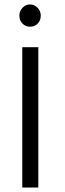

<svg xmlns="http://www.w3.org/2000/svg" viewBox="-20 -842 292 862"><path d="M152 -630V0H80V-630ZM67 -772Q67 -792 81 -807Q95 -822 115 -822Q135 -822 149 -807Q163 -792 163 -772Q163 -750 149 -736Q135 -722 115 -722Q95 -722 81 -736Q67 -750 67 -772Z"/></svg>

Font: Ek Mukta Light
Style: Regular
Weight: 300
Designer: Girish Dalvi and Yashodeep Gholap
Foundry: Ek Type
Version: Version 2.538;PS 1.002;hotconv 16.6.51;makeotf.lib2.5.65220;